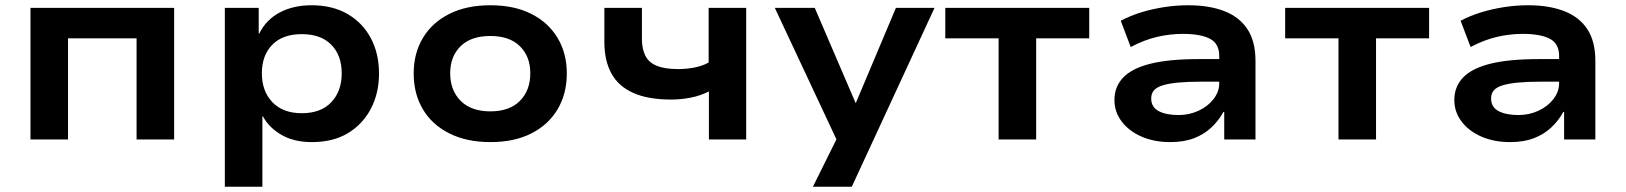

<svg xmlns="http://www.w3.org/2000/svg" viewBox="-20 -531 6189 731"><path d="M96 0V-501H643V0H500V-385H239V0Z M836 180V-501H965V-403H967Q993 -456 1045 -483.5Q1097 -511 1166 -511Q1246 -511 1303.5 -477.5Q1361 -444 1392 -385.5Q1423 -327 1423 -251Q1423 -177 1392.5 -118Q1362 -59 1305.5 -24.5Q1249 10 1167 10Q1100 10 1052.5 -17Q1005 -44 981 -88H979V180ZM1129 -100Q1202 -100 1241.5 -142Q1281 -184 1281 -252Q1281 -320 1241.5 -360.5Q1202 -401 1129 -401Q1056 -401 1016.5 -360.5Q977 -320 977 -252Q977 -184 1017 -142Q1057 -100 1129 -100Z M1847 10Q1757 10 1691 -23Q1625 -56 1590 -115Q1555 -174 1555 -251Q1555 -328 1590 -386.5Q1625 -445 1690.5 -478Q1756 -511 1847 -511Q1938 -511 2003 -478Q2068 -445 2103 -386.5Q2138 -328 2138 -251Q2138 -174 2103 -115Q2068 -56 2003 -23Q1938 10 1847 10ZM1847 -107Q1920 -107 1959.5 -147Q1999 -187 1999 -252Q1999 -316 1959.5 -355Q1920 -394 1847 -394Q1773 -394 1733.5 -355Q1694 -316 1694 -252Q1694 -187 1734 -147Q1774 -107 1847 -107Z M2679 0V-183Q2648 -167 2611 -159.5Q2574 -152 2535 -152Q2448 -152 2391.5 -177Q2335 -202 2308 -251Q2281 -300 2281 -371V-501H2424V-381Q2424 -345 2437 -319Q2450 -293 2480.5 -280.5Q2511 -268 2562 -268Q2594 -268 2624.5 -274Q2655 -280 2678 -293V-501H2821V0Z M3075 180 3191 -54V56L2930 -501H3082L3238 -138L3391 -501H3538L3223 180Z M3782 0V-385H3579V-501H4127V-385H3925V0Z M4435 10Q4374 10 4326 -11Q4278 -32 4250.5 -68.5Q4223 -105 4223 -150Q4223 -201 4256.5 -236Q4290 -271 4360.5 -288.5Q4431 -306 4543 -306H4641V-220H4551Q4500 -220 4464.5 -216.5Q4429 -213 4406.5 -206Q4384 -199 4373.5 -187Q4363 -175 4363 -156Q4363 -123 4391.5 -108Q4420 -93 4467 -93Q4508 -93 4543.5 -109.5Q4579 -126 4600.5 -154Q4622 -182 4622 -214V-318Q4622 -365 4586.5 -383.5Q4551 -402 4483 -402Q4434 -402 4385 -390.5Q4336 -379 4285 -352L4247 -452Q4285 -472 4326.5 -484.5Q4368 -497 4413 -504Q4458 -511 4504 -511Q4583 -511 4640.5 -489Q4698 -467 4729 -420.5Q4760 -374 4760 -299V0H4641V-104L4638 -105Q4620 -72 4592.5 -46Q4565 -20 4526.5 -5Q4488 10 4435 10Z M5076 0V-385H4873V-501H5421V-385H5219V0Z M5729 10Q5668 10 5620 -11Q5572 -32 5544.5 -68.5Q5517 -105 5517 -150Q5517 -201 5550.5 -236Q5584 -271 5654.5 -288.5Q5725 -306 5837 -306H5935V-220H5845Q5794 -220 5758.5 -216.5Q5723 -213 5700.5 -206Q5678 -199 5667.5 -187Q5657 -175 5657 -156Q5657 -123 5685.5 -108Q5714 -93 5761 -93Q5802 -93 5837.5 -109.5Q5873 -126 5894.5 -154Q5916 -182 5916 -214V-318Q5916 -365 5880.5 -383.5Q5845 -402 5777 -402Q5728 -402 5679 -390.5Q5630 -379 5579 -352L5541 -452Q5579 -472 5620.5 -484.5Q5662 -497 5707 -504Q5752 -511 5798 -511Q5877 -511 5934.5 -489Q5992 -467 6023 -420.5Q6054 -374 6054 -299V0H5935V-104L5932 -105Q5914 -72 5886.5 -46Q5859 -20 5820.5 -5Q5782 10 5729 10Z"/></svg>

Font: Nunito Sans 7pt SemiExpanded
Style: Bold
Weight: 700
Width: 6
Designer: Vernon Adams
Foundry: Vernon Adams
Version: Version 3.101;gftools[0.9.27]